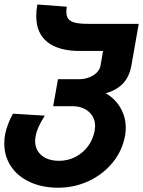

<svg xmlns="http://www.w3.org/2000/svg" viewBox="-32 -684 652 874"><path d="M-12.5 -31Q-12.5 -52 -9 -71Q-5 -92.5 4.5 -118.2Q14 -144 27 -166.5L172 -157.5Q136.5 -103.5 129.5 -60.5Q128 -51 128 -41.5Q128 -1.5 157.2 23.2Q186.5 48 237 48Q277.5 48 312 30Q346.5 12 369.2 -19.2Q392 -50.5 399 -89.5Q401 -103.5 401 -109.5Q401 -136.5 388 -157Q375 -177.5 351.8 -189Q328.5 -200.5 299.5 -200.5H210L232 -323.5H329Q352.5 -323.5 373.8 -331.8Q395 -340 408.8 -354Q422.5 -368 425.5 -384.5L437 -452H332Q235 -452 184 -492.2Q133 -532.5 133 -611.5Q133 -637 138 -663.5L272 -653.5Q270 -642 270 -630.5Q270 -609.5 279.2 -597.8Q288.5 -586 309.5 -580.8Q330.5 -575.5 367.5 -575.5H599.5L566.5 -388Q557.5 -335 528 -304Q498.5 -273 449 -259.5Q491 -236 515.8 -194Q540.5 -152 540.5 -102Q540.5 -85 537.5 -67.5Q525.5 0.5 481.8 54.8Q438 109 372.5 139.8Q307 170.5 233 170.5Q160.5 170.5 104.8 145Q49 119.5 18.2 73.5Q-12.5 27.5 -12.5 -31Z"/></svg>

Font: JuliaMono ExtraBold
Style: Italic
Weight: 800
Italic angle: -9°
Monospace: yes
Designer: cormullion
Foundry: corm
Version: Version 0.057; ttfautohint (v1.8.4)